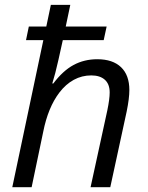

<svg xmlns="http://www.w3.org/2000/svg" viewBox="-20 -780 617 800"><path d="M160.6 -612.8H88.4L100.1 -669.4H172.9L191.9 -759.8H272.9L253.9 -669.4H424.3L412.1 -612.8H241.7L223.6 -531.2Q210 -470.2 197.8 -432.1H202.1Q242.2 -485.4 286.6 -509.3Q331.1 -533.2 385.3 -533.2Q449.7 -533.2 484.4 -500Q519 -466.8 519 -404.8Q519 -370.1 507.8 -315.4L439.5 0H357.4L427.2 -320.3Q437 -367.7 437 -394.5Q437 -429.7 416.7 -447.8Q396.5 -465.8 360.4 -465.8Q321.3 -465.8 287.6 -447.5Q253.9 -429.2 227.1 -394Q180.2 -332 160.2 -231.4L111.8 0H31.2Z"/></svg>

Font: Viking Open Sans
Style: Italic
Weight: 400
Italic angle: -12°
Foundry: Ascender Corporation
Version: Version 2.000